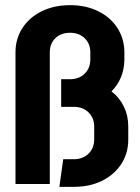

<svg xmlns="http://www.w3.org/2000/svg" viewBox="-20 -713 542 744"><path d="M477 -172Q477 -119 450 -77.5Q423 -36 375.5 -12.5Q328 11 268 11H210L225 -96H266Q301 -96 323 -117.5Q345 -139 345 -173V-222Q345 -256 323 -277.5Q301 -299 266 -299H258H217V-406H251Q286 -406 308 -427.5Q330 -449 330 -483V-510Q330 -544 308 -565Q286 -586 251 -586Q216 -586 194.5 -565Q173 -544 173 -510V0H40V-510Q40 -563 67 -604.5Q94 -646 142 -669.5Q190 -693 251 -693H252Q312 -693 359.5 -670Q407 -647 434 -606Q461 -565 462 -513V-480Q460 -407 412 -359Q443 -335 460 -300Q477 -265 477 -223Z"/></svg>

Font: Akshar SemiBold
Style: Regular
Weight: 600
Designer: Tall Chai
Foundry: Tall Chai
Version: Version 1.000